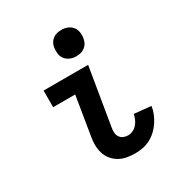

<svg xmlns="http://www.w3.org/2000/svg" viewBox="-177 -877 953 1011"><g transform="rotate(-30 300.0 -371.0)"><path d="M354 8Q328 8 303.5 3.5Q279 -1 258 -13Q237 -25 221.5 -44Q206 -63 199 -86Q192 -109 191.5 -135Q191 -161 196 -186L234 -419H100V-520H371L313 -170Q310 -155 311.5 -140.5Q313 -126 320.5 -115Q328 -104 341 -98.5Q354 -93 368 -93Q384 -93 398.5 -100Q413 -107 423.5 -119Q434 -131 440.5 -146Q447 -161 450 -176L552 -166Q549 -144 540 -121.5Q531 -99 517.5 -78.5Q504 -58 486 -41Q468 -24 446 -12.5Q424 -1 400.5 3.5Q377 8 354 8ZM340 -590Q321 -590 304 -597Q287 -604 275.5 -618Q264 -632 261.5 -651Q259 -670 262 -689Q264 -703 271 -715Q278 -727 289.5 -735.5Q301 -744 314 -747Q327 -750 341 -750Q360 -750 377.5 -743Q395 -736 406 -722Q417 -708 420 -689Q423 -670 419 -651Q417 -637 410 -625Q403 -613 391.5 -604.5Q380 -596 367 -593Q354 -590 340 -590Z"/></g></svg>

Font: Iosevka Extended
Style: Bold Italic
Weight: 700
Width: 7
Italic angle: -9°
Monospace: yes
Designer: Belleve Invis
Foundry: Belleve Invis
Version: Version 32.5.0; ttfautohint (v1.8.4)